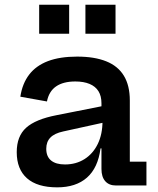

<svg xmlns="http://www.w3.org/2000/svg" viewBox="-20 -798 680 826"><path d="M479 0Q449 0 432.8 -18.5Q416.5 -37 416.5 -71V-196.5L426.5 -216.5L421 -277.5L416.5 -312.5V-353.5Q416.5 -385 403.5 -405.8Q390.5 -426.5 365.2 -437Q340 -447.5 304 -447.5Q252 -447.5 221.2 -426.2Q190.5 -405 182 -361.5L67.5 -382Q76 -438.5 105.5 -477Q135 -515.5 186.2 -535Q237.5 -554.5 312 -554.5Q386.5 -554.5 437 -534.2Q487.5 -514 513 -472Q538.5 -430 538.5 -365.5V-102.5H610V0ZM226 8Q140.5 8 96.2 -31Q52 -70 52 -143.5Q52 -212 92.5 -248.5Q133 -285 223.5 -302.5L445.5 -346.5V-275L252 -232.5Q214.5 -224.5 196.8 -206.2Q179 -188 179 -158Q179 -124.5 199.8 -107.5Q220.5 -90.5 259.5 -90.5Q307 -90.5 343.5 -113.5Q380 -136.5 400.5 -178.5Q421 -220.5 421 -277.5L446.5 -159.5H412.5Q401.5 -75.5 354 -33.8Q306.5 8 226 8ZM148.5 -777.5H277.5V-653H148.5ZM347.5 -777.5H477V-653H347.5Z"/></svg>

Font: Hepta Slab ExtraLight SemiBold
Style: Regular
Weight: 600
Version: Version 1.102